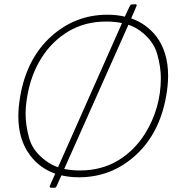

<svg xmlns="http://www.w3.org/2000/svg" viewBox="-20 -817 844 900"><path d="M355 -18Q455 -18 532 -64Q609 -110 659 -189Q734 -309 734 -452Q734 -502 717 -563.5Q700 -625 639 -671Q614 -690 582 -701L281 -25Q315 -18 355 -18ZM252 -33 552 -709Q518 -716 478 -716Q378 -716 301 -670Q224 -624 174.5 -545.5Q125 -467 108 -367Q100 -322 100 -281Q100 -231 116.5 -170Q133 -109 194 -64Q220 -44 252 -33ZM235 63H219Q213 63 213 56Q213 54 239 -3Q167 -28 121 -89Q66 -162 66 -272Q66 -316 75 -367Q106 -543 219 -645.5Q332 -748 484 -748Q528 -748 565 -739Q589 -792 592.5 -794.5Q596 -797 615 -797Q621 -797 621 -792Q621 -790 595 -731Q666 -706 713 -646Q768 -573 768 -462Q768 -418 759 -367Q728 -191 615 -88.5Q502 14 350 14Q306 14 268 5L245 56Q243 63 235 63Z"/></svg>

Font: YamahaIndonesia935. App Thin
Style: Italic
Weight: 100
Italic angle: -10°
Designer: Dalton Maag Ltd
Foundry: Dalton Maag Ltd
Version: Version 1.002; January 01, 2024; Regular/Italic